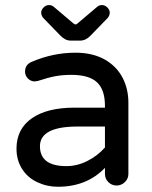

<svg xmlns="http://www.w3.org/2000/svg" viewBox="-20 -713 589 744"><path d="M213.9 -575.2 147.5 -643.6Q139.6 -653.3 139.6 -664.1Q139.6 -674.8 148.9 -684.1Q158.2 -693.4 169.9 -693.4Q180.7 -693.4 188.5 -686.5L264.6 -622.1Q270.5 -618.2 272.5 -618.2Q276.4 -618.2 280.3 -622.1L356.4 -686.5Q364.3 -693.4 375 -693.4Q386.7 -693.4 396 -684.1Q405.3 -674.8 405.3 -664.1Q405.3 -653.3 397.5 -643.6L331.1 -575.2Q312.5 -555.7 291 -555.7H253.9Q232.4 -555.7 213.9 -575.2ZM125 -6.8Q86.9 -24.4 65.4 -58.6Q43.9 -92.8 43.9 -136.7Q43.9 -212.9 103 -254.4Q162.1 -295.9 269.5 -295.9H386.7V-302.7Q386.7 -365.2 356 -394Q325.2 -422.9 256.8 -422.9Q221.7 -422.9 193.4 -417.5Q165 -412.1 127 -399.4L114.3 -397.5Q99.6 -397.5 88.4 -408.7Q77.1 -419.9 77.1 -435.5Q77.1 -462.9 103.5 -473.6Q185.5 -508.8 272.5 -508.8Q339.8 -508.8 387.7 -481.4Q432.6 -455.1 455.1 -411.6Q477.5 -368.2 477.5 -315.4V-39.1Q477.5 -20.5 463.9 -7.3Q450.2 5.9 431.6 5.9Q413.1 5.9 399.9 -7.3Q386.7 -20.5 386.7 -39.1V-62.5Q316.4 10.7 204.1 10.7Q162.1 10.7 125 -6.8ZM386.7 -141.6V-222.7H281.2Q134.8 -222.7 134.8 -146.5Q134.8 -69.3 237.3 -69.3Q279.3 -69.3 318.8 -89.4Q358.4 -109.4 386.7 -141.6Z"/></svg>

Font: jf-openhuninn-1.1
Style: Regular
Weight: 400
Designer: [Kosugi Maru]
      Designed by Motoya company      

      [Varela Round]
      Joe Prince(Latin component); Avraham Co
Foundry: justfont CO.,LTD.
Version: 1.1